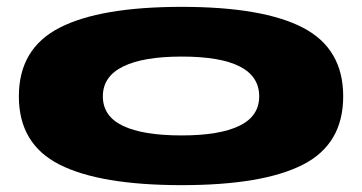

<svg xmlns="http://www.w3.org/2000/svg" viewBox="-20 -525 1056 560"><path d="M510 15Q272 15 153.5 -45Q35 -105 35 -244Q35 -383 153.5 -444Q272 -505 510 -505Q747 -505 864 -444Q981 -383 981 -244Q981 -105 864 -45Q747 15 510 15ZM510 -130Q620 -130 678 -158Q736 -186 736 -244Q736 -360 510 -360Q398 -360 339 -331Q280 -302 280 -244Q280 -186 338.5 -158Q397 -130 510 -130Z"/></svg>

Font: Syne ExtraBold
Style: Regular
Weight: 800
Designer: Lucas Descroix
Foundry: Bonjour Monde
Version: Version 2.200; ttfautohint (v1.8.4)